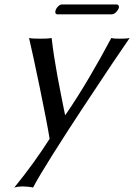

<svg xmlns="http://www.w3.org/2000/svg" viewBox="-20 -602 600 859"><path d="M110 -432C131 -343 187 -76 202 19C154 94 105 162 44 237C54 234 70 232 80 232C90 232 118 234 128 237C192 112 513 -365 560 -432C549 -429 526 -429 516 -429C506 -429 487 -429 478 -432C418 -319 344 -191 273 -88H271C247 -207 224 -318 211 -432C197 -429 175 -429 161 -429C148 -429 123 -429 110 -432ZM481 -538C494 -538 509 -556 512 -568C513 -574 511 -582 501 -582H256C245 -582 230 -565 228 -553C226 -546 228 -538 237 -538Z"/></svg>

Font: Libertinus Sans
Style: Italic
Weight: 400
Italic angle: -12°
Designer: Philipp H. Poll, Khaled Hosny
Foundry: Caleb Maclennan
Version: Version 7.050;RELEASE